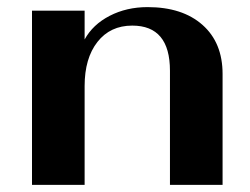

<svg xmlns="http://www.w3.org/2000/svg" viewBox="-20 -520 702 540"><path d="M70 -490H218V-409Q241 -451 288.5 -475.5Q336 -500 395 -500Q493 -500 549.5 -450Q606 -400 606 -312V0H458V-321Q458 -448 352 -448Q290 -448 254 -402Q218 -356 218 -278V0H70Z"/></svg>

Font: Fahkwang
Style: Bold
Weight: 700
Designer: Suppakit Chalermlarp | Katatrad Co.,Ltd.
Foundry: Cadson Demak Co.,Ltd.
Version: Version 1.000; ttfautohint (v1.6)